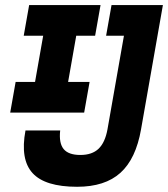

<svg xmlns="http://www.w3.org/2000/svg" viewBox="-20 -713 650 743"><path d="M278.3 9.8Q154.3 9.8 106 -43.2Q57.6 -96.2 78.6 -208H212.9Q207.5 -159.2 226.3 -136.2Q245.1 -113.3 291 -113.3Q336.4 -113.3 361.6 -137.5Q386.7 -161.6 396 -212.9L480.5 -693.4H610.4L525.9 -212.9Q505.9 -98.1 446 -44.2Q386.2 9.8 278.3 9.8ZM19.5 -277.3 40.5 -396H326.7L305.7 -277.3ZM94.7 -277.3 168 -693.4H295.9L222.7 -277.3ZM71.8 -574.7 92.8 -693.4H369.1L348.1 -574.7ZM390.6 -574.7 411.6 -693.4H549.3L528.8 -574.7Z"/></svg>

Font: Cascadia Mono NF
Style: Italic
Weight: 400
Italic angle: -10°
Monospace: yes
Designer: Aaron Bell
Foundry: Saja Typeworks
Version: Version 2404.023